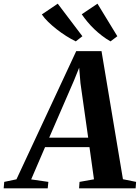

<svg xmlns="http://www.w3.org/2000/svg" viewBox="-96 -1024 760 1044"><path d="M-76 0 -73 -35 -6.5 -49 318.5 -746H456L572.5 -49.5L644 -35L641.5 0H334L336.5 -35L415 -49L390.5 -224H149L73.5 -48.5L167 -35L163.5 0ZM171.5 -275.5H383.5L341.5 -572L334.5 -656L306 -585.5ZM542 -827 505 -799Q481 -812.5 458.5 -829.8Q436 -847 416 -866.2Q396 -885.5 379 -906Q362 -926.5 348.5 -946.5L434 -1004ZM352 -827 316 -799Q290.5 -811.5 264 -828.2Q237.5 -845 212.2 -864.8Q187 -884.5 166 -905Q145 -925.5 131.5 -945.5L218 -1004Z"/></svg>

Font: Merriweather 72pt
Style: Bold Italic
Weight: 700
Italic angle: -7.8°
Version: Version 2.101